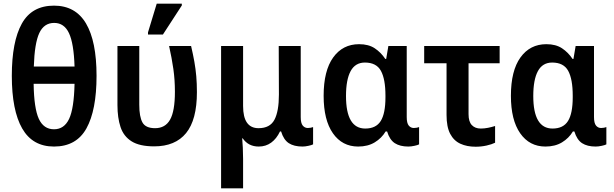

<svg xmlns="http://www.w3.org/2000/svg" viewBox="-20 -796 3379 1056"><path d="M277 10Q159 10 102 -89.5Q45 -189 45 -379Q45 -567 100 -666Q155 -765 277 -765Q395 -765 453 -667Q511 -569 511 -379Q511 -190 455.5 -90Q400 10 277 10ZM166 -430H390Q386 -557 359.5 -613.5Q333 -670 278 -670Q222 -670 196 -614Q170 -558 166 -430ZM277 -85Q333 -85 360 -142Q387 -199 390 -335H165Q167 -200 193.5 -142.5Q220 -85 277 -85Z M828 9Q748 9 704 -18.5Q660 -46 643 -97Q626 -148 626 -218V-543H746V-220Q746 -154 763.5 -122.5Q781 -91 833 -91Q889 -91 915.5 -138Q942 -185 942 -291Q942 -357 933.5 -416.5Q925 -476 910 -543H1031Q1042 -496 1049 -456.5Q1056 -417 1059.5 -377Q1063 -337 1063 -289Q1063 -137 1003.5 -64Q944 9 828 9ZM794 -606V-618L842 -776H980V-766L876 -606Z M1196 240V-543H1317V-213Q1317 -91 1402 -91Q1465 -91 1489.5 -137.5Q1514 -184 1514 -276L1513 -543H1634V-152Q1634 -119 1645 -105.5Q1656 -92 1673 -92Q1681 -92 1689 -93.5Q1697 -95 1702 -97V-2Q1695 2 1676.5 6Q1658 10 1644 10Q1597 10 1568.5 -8.5Q1540 -27 1526 -73H1520Q1501 -33 1471.5 -11.5Q1442 10 1403 10Q1346 10 1315 -35H1312Q1314 -15 1315.5 16.5Q1317 48 1317 78V240Z M1950 10Q1862 10 1811 -63Q1760 -136 1760 -269Q1760 -407 1812.5 -480Q1865 -553 1955 -553Q2007 -553 2041 -530.5Q2075 -508 2099 -472H2104L2116 -543H2217V-152Q2217 -119 2228 -105.5Q2239 -92 2256 -92Q2264 -92 2272 -93.5Q2280 -95 2285 -97V-2Q2278 2 2259.5 6Q2241 10 2226 10Q2180 10 2151.5 -8.5Q2123 -27 2109 -73H2101Q2079 -36 2041 -13Q2003 10 1950 10ZM1989 -89Q2048 -89 2074 -130.5Q2100 -172 2100 -261V-270Q2100 -361 2075 -406.5Q2050 -452 1987 -452Q1934 -452 1908.5 -405Q1883 -358 1883 -268Q1883 -89 1989 -89Z M2596 11Q2548 11 2512 -5.5Q2476 -22 2456 -60Q2436 -98 2436 -164V-448H2313V-543H2728V-448H2557V-168Q2557 -127 2575 -108Q2593 -89 2624 -89Q2644 -89 2664 -93Q2684 -97 2703 -103V-11Q2685 -2 2656 4.5Q2627 11 2596 11Z M2980 10Q2892 10 2841 -63Q2790 -136 2790 -269Q2790 -407 2842.5 -480Q2895 -553 2985 -553Q3037 -553 3071 -530.5Q3105 -508 3129 -472H3134L3146 -543H3247V-152Q3247 -119 3258 -105.5Q3269 -92 3286 -92Q3294 -92 3302 -93.5Q3310 -95 3315 -97V-2Q3308 2 3289.5 6Q3271 10 3256 10Q3210 10 3181.5 -8.5Q3153 -27 3139 -73H3131Q3109 -36 3071 -13Q3033 10 2980 10ZM3019 -89Q3078 -89 3104 -130.5Q3130 -172 3130 -261V-270Q3130 -361 3105 -406.5Q3080 -452 3017 -452Q2964 -452 2938.5 -405Q2913 -358 2913 -268Q2913 -89 3019 -89Z"/></svg>

Font: Noto Sans SemiCondensed SemiBold
Style: Regular
Weight: 600
Width: 4
Designer: Monotype Design Team
Foundry: Monotype Imaging Inc.
Version: Version 2.013; ttfautohint (v1.8.4.7-5d5b)